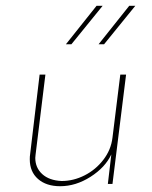

<svg xmlns="http://www.w3.org/2000/svg" viewBox="-20 -636 527 664"><path d="M416 -378 369 0H353L365 -102Q344 -57 293 -24.5Q242 8 188 8Q140 8 111.5 -17Q83 -42 83 -85Q83 -96 84 -101L117 -378H137L103 -101L102 -90Q102 -56 126 -34Q150 -12 193 -10Q234 -10 272.5 -29.5Q311 -49 337.5 -83.5Q364 -118 369 -160L396 -378ZM227 -483H208L314 -616H335ZM340 -483H321L427 -616H448Z"/></svg>

Font: Josefin Sans Thin
Style: Italic
Weight: 200
Italic angle: -7°
Designer: Santiago Orozco
Foundry: Typemade
Version: Version 2.000